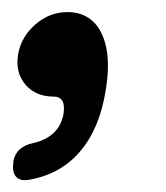

<svg xmlns="http://www.w3.org/2000/svg" viewBox="-20 -150 275 318"><path d="M69 10Q39 10 22 -10Q5 -30 10 -60Q15 -89 38.5 -109.5Q62 -130 92 -130Q121 -130 138 -109.5Q155 -89 150 -60Q145 -30 121.5 -10Q98 10 69 10ZM92 -130Q117 -130 133.5 -115Q150 -100 156 -71Q162 -42 155 0Q145 63 112.5 101Q80 139 27 148Q12 150 6 142Q0 134 2 120V118Q6 93 35 87Q56 82 68.5 70.5Q81 59 85 40Q90 10 69 10Z"/></svg>

Font: Winky Sans
Style: Italic
Weight: 400
Italic angle: -8.97852°
Designer: Simon Atzbach
Foundry: typofactur
Version: Version 1.205